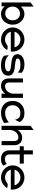

<svg xmlns="http://www.w3.org/2000/svg" viewBox="1568 -2254 697 3873"><g transform="rotate(90 1916.5 -317.5)"><path d="M30 0H108V-63C142 -23 193 11 263 11C401 11 478 -108 478 -226C478 -368 370 -462 263 -462C195 -462 148 -431 113 -390V-646L30 -585ZM113 -226C113 -299 167 -373 257 -373C341 -373 390 -300 390 -226C390 -145 337 -74 257 -74C166 -74 113 -138 113 -226Z M533 -226C533 -95 644 11 778 11C866 11 943 -36 986 -106L989 -111L984 -114C984 -114 920 -141 881 -108C853 -85 818 -70 778 -70C703 -70 638 -119 620 -187H1021V-225C1021 -356 912 -462 778 -462C644 -462 533 -357 533 -226ZM620 -262C637 -330 701 -381 778 -381C854 -381 918 -331 934 -262Z M1073 -325C1073 -241 1139 -215 1209 -203C1264 -193 1333 -193 1380 -178C1402 -171 1419 -161 1419 -138C1419 -89 1368 -70 1296 -70C1208 -70 1160 -85 1101 -139L1091 -148L1105 -51L1107 -49C1158 0 1229 11 1302 11C1453 11 1506 -57 1506 -136C1506 -201 1467 -232 1420 -250C1356 -274 1260 -267 1196 -288C1175 -295 1160 -302 1160 -323C1160 -365 1212 -381 1278 -381C1359 -381 1401 -367 1435 -334L1442 -327L1449 -402L1448 -403C1413 -447 1339 -462 1272 -462C1152 -462 1073 -399 1073 -325Z M1562 -149C1562 -54 1613 11 1711 11C1784 11 1834 -28 1870 -76V0H1954V-432H1870V-245C1870 -192 1849 -149 1823 -120C1800 -93 1765 -71 1719 -71C1667 -71 1644 -107 1644 -159V-432H1562Z M2016 -226C2016 -192 2021 -160 2032 -131C2064 -48 2141 11 2256 11C2338 11 2411 -17 2461 -53L2463 -55L2447 -150L2417 -125C2377 -94 2323 -72 2256 -72C2234 -72 2212 -76 2193 -83C2140 -104 2103 -153 2103 -226C2103 -248 2107 -268 2115 -287C2137 -340 2185 -380 2261 -380C2333 -380 2371 -358 2393 -283L2397 -270L2442 -369L2440 -371C2397 -449 2319 -462 2256 -462C2220 -462 2189 -456 2159 -444C2077 -411 2016 -338 2016 -226Z M2518 0H2602V-161C2602 -216 2621 -260 2647 -290C2670 -317 2707 -340 2753 -340C2804 -340 2826 -304 2826 -250V0H2909V-254C2909 -349 2857 -416 2759 -416C2686 -416 2637 -377 2602 -330V-646L2518 -585Z M2930 -367H3012V-160C3014 -50 3077 11 3189 11C3259 11 3287 -8 3320 -31L3323 -33L3287 -105L3282 -102C3253 -81 3248 -70 3189 -70C3124 -70 3095 -104 3095 -168V-367H3280V-449H3095V-632H3012V-449H2930Z M3316 -226C3316 -95 3427 11 3561 11C3649 11 3726 -36 3769 -106L3772 -111L3767 -114C3767 -114 3703 -141 3664 -108C3636 -85 3601 -70 3561 -70C3486 -70 3421 -119 3403 -187H3804V-225C3804 -356 3695 -462 3561 -462C3427 -462 3316 -357 3316 -226ZM3403 -262C3420 -330 3484 -381 3561 -381C3637 -381 3701 -331 3717 -262Z"/></g></svg>

Font: Charger Pro
Style: Bd
Weight: 700
Designer: Jasper
Foundry: Cannot Into Space Fonts
Version: Version 1.09